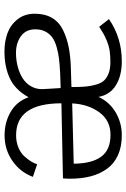

<svg xmlns="http://www.w3.org/2000/svg" viewBox="126 -676 562 854"><g transform="rotate(90 407.0 -249.0)"><path d="M64.9 -452.6Q147.5 -509.8 252.9 -509.8Q315.9 -509.8 358.6 -483.9Q401.4 -458 411.1 -406.2Q433.1 -454.6 479.5 -482.2Q525.9 -509.8 581.5 -509.8Q632.3 -509.8 670.2 -492.7Q708 -475.6 730.7 -444.1Q753.4 -412.6 764.2 -371.6Q774.9 -330.6 774.9 -279.3Q774.9 -260.7 773.4 -248L439.5 -241.2Q439.5 -39.6 581.5 -39.6Q611.8 -39.6 636.5 -50Q661.1 -60.5 675.8 -76.9Q690.4 -93.3 698.7 -107.2Q707 -121.1 710.4 -133.3L766.6 -114.3Q746.1 -58.6 696.3 -23.7Q646.5 11.2 583.5 11.7Q523.4 11.7 476.8 -15.9Q430.2 -43.5 412.6 -95.2Q379.4 -35.2 328.1 -11.5Q276.9 12.2 209.5 12.2Q164.6 12.2 127.7 -1.2Q90.8 -14.6 65.9 -46.1Q41 -77.6 41 -122.6Q41 -168 59.8 -199.7Q78.6 -231.4 115 -249Q151.4 -266.6 195.6 -274.7Q239.7 -282.7 299.3 -283.7Q301.8 -283.7 334.7 -284.7Q367.7 -285.6 367.2 -286.1Q367.2 -323.7 365 -348.4Q362.8 -373 356.2 -396Q349.6 -418.9 337.4 -431.6Q325.2 -444.3 304.9 -451.7Q284.7 -459 255.4 -459Q227.1 -459 204.8 -455.6Q182.6 -452.1 162.8 -443.8Q143.1 -435.5 131.3 -429Q119.6 -422.4 99.1 -409.2ZM376.5 -155.3Q376.5 -166.5 374 -199.7Q371.6 -232.9 371.6 -237.8L302.7 -235.4Q266.6 -233.4 241.2 -230.5Q215.8 -227.5 189.5 -220Q163.1 -212.4 147 -200.9Q130.9 -189.5 120.6 -170.4Q110.4 -151.4 110.4 -125Q110.4 -83 141.1 -61Q171.9 -39.1 214.8 -39.1Q246.1 -39.1 274.7 -46.4Q303.2 -53.7 326.2 -67.6Q349.1 -81.5 362.8 -104.2Q376.5 -127 376.5 -155.3ZM708 -295.9Q707.5 -376 677.2 -417.7Q647 -459.5 579.6 -459.5Q516.1 -459.5 480 -410.4Q443.8 -361.3 439.9 -289.1Z"/></g></svg>

Font: Pontano Sans
Style: Regular
Weight: 400
Foundry: vernon adams
Version: 1.0